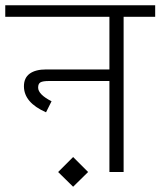

<svg xmlns="http://www.w3.org/2000/svg" viewBox="-30 -654 610 730"><path d="M0 0ZM560 -634V-590H440V0H386V-346H156Q133 -346 124 -341Q115 -336 115 -321Q115 -295 166 -269L145 -227Q61 -264 61 -326Q61 -358 83 -374Q105 -390 146 -390H386V-590H-10V-634ZM191 0 248 -57 305 0 248 56Z"/></svg>

Font: Biryani UltraLight
Style: Regular
Weight: 250
Designer: Dan Reynolds and Mathieu Réguer
Foundry: Dan Reynolds and Mathieu Réguer
Version: Version 1.003; ttfautohint (v1.1) -l 5 -r 5 -G 72 -x 0 -D la